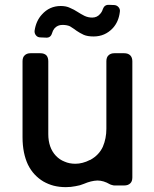

<svg xmlns="http://www.w3.org/2000/svg" viewBox="-20 -768 635 794"><path d="M170.9 -612.3Q160.2 -612.3 147.5 -613.3Q135.7 -613.3 128.9 -621.6Q122.1 -629.9 123 -640.6Q128.9 -681.6 153.3 -708Q184.6 -743.2 231.4 -743.2Q253.9 -743.2 269.5 -735.4Q286.1 -728.5 300.8 -718.8Q314.5 -710 328.1 -703.1Q330.1 -702.1 330.1 -702.1Q344.7 -695.3 361.3 -695.3Q381.8 -695.3 394.5 -710.9Q402.3 -719.7 405.3 -730.5Q412.1 -749 430.7 -748Q433.6 -748 440.9 -747.6Q448.2 -747.1 453.1 -747.1Q463.9 -746.1 470.7 -737.8Q477.5 -729.5 475.6 -718.8Q470.7 -677.7 446.3 -651.4Q414.1 -617.2 367.2 -617.2Q341.8 -617.2 326.2 -624Q309.6 -631.8 296.9 -640.6Q285.2 -649.4 272.5 -657.2Q271.5 -658.2 269.5 -659.2Q256.8 -665 238.3 -665Q217.8 -665 205.1 -650.4Q198.2 -641.6 195.3 -630.9Q189.5 -611.3 170.9 -612.3ZM493.2 -1Q509.8 -1 518.6 -9.8Q527.3 -17.6 527.3 -34.2Q527.3 -194.3 527.3 -514.6Q527.3 -530.3 518.6 -539.1Q509.8 -547.9 493.2 -547.9Q480.5 -547.9 453.1 -547.9Q437.5 -547.9 428.7 -539.1Q419.9 -531.2 419.9 -514.6Q419.9 -420.9 419.9 -235.4Q419.9 -195.3 405.3 -161.1Q389.6 -127 354.5 -107.4Q353.5 -107.4 352.5 -106.4Q351.6 -106.4 351.6 -106.4Q336.9 -98.6 321.3 -94.7Q306.6 -90.8 292 -90.8Q266.6 -90.8 247.1 -99.6Q226.6 -107.4 210.9 -124Q195.3 -140.6 187.5 -163.1Q179.7 -185.5 179.7 -212.9Q179.7 -313.5 179.7 -514.6Q179.7 -530.3 171.9 -539.1Q163.1 -547.9 146.5 -547.9Q132.8 -547.9 106.4 -547.9Q90.8 -547.9 82 -539.1Q73.2 -531.2 73.2 -514.6Q73.2 -409.2 73.2 -200.2Q73.2 -167 79.1 -137.7Q85 -109.4 95.7 -86.9Q107.4 -63.5 123 -46.9Q139.6 -29.3 159.2 -17.6Q179.7 -5.9 202.1 0Q225.6 5.9 252 5.9Q273.4 5.9 292 2Q311.5 -1 327.1 -7.8Q356.4 -20.5 382.8 -21.5Q408.2 -21.5 434.6 -5.9Q438.5 -3.9 443.4 -2.9Q448.2 -1 454.1 -1Q455.1 -1 455.1 -1Q464.8 -1 474.6 -1Q484.4 -1 493.2 -1Z"/></svg>

Font: DeepSea
Style: Medium
Weight: 500
Designer: Stem
Version: Version 3.019;git-0a5106e0b